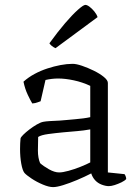

<svg xmlns="http://www.w3.org/2000/svg" viewBox="-20 -761 570 785"><path d="M197 4Q180 4 155 -6.5Q130 -17 109 -31Q88 -45 80 -54Q72 -64 67 -91.5Q62 -119 62 -152Q62 -164 62.5 -174.5Q63 -185 64 -195Q65 -200 75 -210Q85 -220 100 -231.5Q115 -243 130.5 -252Q146 -261 157 -263Q167 -265 184.5 -266Q202 -267 224 -268Q238 -269 254 -270.5Q270 -272 287 -273.5Q304 -275 320 -277Q336 -279 349 -282V-410Q317 -425 282 -432.5Q247 -440 218 -440Q205 -440 192 -438.5Q179 -437 166 -434L146 -347Q142 -346 133.5 -342.5Q125 -339 112 -338Q104 -351 93 -374.5Q82 -398 76 -427Q96 -445 121 -458.5Q146 -472 173.5 -481Q201 -490 227.5 -495Q254 -500 277 -500Q292 -500 315.5 -492Q339 -484 363.5 -472Q388 -460 404.5 -446.5Q421 -433 421 -422V-56L489 -49Q491 -47 493.5 -41Q496 -35 496 -29Q490 -22 476.5 -15.5Q463 -9 449 -4.5Q435 0 425 0Q412 0 396 -6Q380 -12 369 -24Q358 -36 353 -52Q326 -38 295 -25Q264 -12 238 -4Q212 4 197 4ZM222 -56Q236 -56 260 -62.5Q284 -69 309 -79Q334 -89 349 -97V-232Q321 -227 296 -225Q271 -223 239 -220Q207 -217 177.5 -213Q148 -209 136 -201Q135 -176 135 -145.5Q135 -115 144 -94Q157 -82 180 -69Q203 -56 222 -56ZM207 -564Q198 -568 191.5 -573.5Q185 -579 182 -584Q216 -631 246 -666Q276 -701 298.5 -721Q321 -741 329 -741Q336 -741 346 -733.5Q356 -726 365.5 -714.5Q375 -703 379 -691Z"/></svg>

Font: Texturina 12pt ExtraLight
Style: Regular
Weight: 250
Designer: Guillermo Torres Carreño
Foundry: Omnibus-Type
Version: Version 1.002